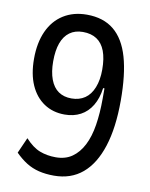

<svg xmlns="http://www.w3.org/2000/svg" viewBox="-82 -775 662 845"><g transform="rotate(10 249.0 -352.5)"><path d="M217 9Q180 9 149.5 1.5Q119 -6 93.5 -22Q68 -38 43 -63L74 -133Q107 -97 139.5 -84.5Q172 -72 211 -72Q254 -72 284 -93Q314 -114 333.5 -152Q353 -190 361.5 -243.5Q370 -297 370 -362V-408H364Q358 -362 338.5 -329.5Q319 -297 288 -280.5Q257 -264 217 -264Q164 -264 124.5 -290.5Q85 -317 63.5 -365.5Q42 -414 42 -483Q42 -554 65.5 -606Q89 -658 133.5 -686Q178 -714 238 -714Q312 -714 359 -675.5Q406 -637 428 -560.5Q450 -484 450 -367Q450 -246 423 -162Q396 -78 344.5 -34.5Q293 9 217 9ZM234 -339Q269 -339 294 -356Q319 -373 332.5 -407Q346 -441 346 -487Q346 -537 333.5 -570Q321 -603 296 -619.5Q271 -636 234 -636Q199 -636 175 -618.5Q151 -601 139 -568Q127 -535 127 -486Q127 -439 139.5 -405.5Q152 -372 176 -355.5Q200 -339 234 -339Z"/></g></svg>

Font: Nunito Sans 7pt Condensed Medium
Style: Regular
Weight: 500
Width: 3
Designer: Vernon Adams
Foundry: Vernon Adams
Version: Version 3.101;gftools[0.9.27]